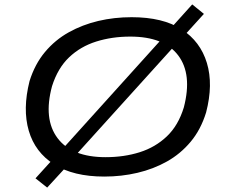

<svg xmlns="http://www.w3.org/2000/svg" viewBox="-20 -792 1036 871"><path d="M453 9Q313 9 226 -46Q139 -101 110.5 -199Q82 -297 114 -424Q138 -501 184 -556Q230 -611 292 -645.5Q354 -680 426 -697Q498 -714 577 -714Q719 -714 804 -659Q889 -604 918.5 -506.5Q948 -409 915 -282Q891 -204 845 -149Q799 -94 737.5 -59.5Q676 -25 603.5 -8Q531 9 453 9ZM459 -79Q543 -79 614 -101.5Q685 -124 737 -173.5Q789 -223 814 -305Q853 -455 788.5 -540.5Q724 -626 571 -626Q488 -626 416.5 -603.5Q345 -581 293.5 -532Q242 -483 216 -401Q176 -252 241 -165.5Q306 -79 459 -79ZM194 59 141 17 229 -80 267 -120 729 -632 762 -672 852 -772 905 -729 817 -632 779 -592 317 -81 285 -40Z"/></svg>

Font: Nunito Sans 7pt Expanded
Style: Italic
Weight: 400
Width: 7
Italic angle: -9°
Designer: Vernon Adams
Foundry: Vernon Adams
Version: Version 3.101;gftools[0.9.27]